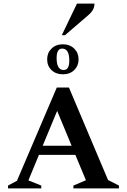

<svg xmlns="http://www.w3.org/2000/svg" viewBox="-20 -1055 710 1075"><path d="M25 0V-16L75 -43L298 -565H366L585 -47L646 -16V0H391V-16L461 -46L402 -188H198L139 -45L211 -16V0ZM219 -239H381L300 -434ZM332 -807Q371 -807 395.5 -783Q420 -759 420 -723Q420 -687 396 -663Q372 -639 332 -639Q293 -639 268.5 -662.5Q244 -686 244 -723Q244 -759 268.5 -783Q293 -807 332 -807ZM328 -783Q297 -783 297 -730Q297 -663 337 -663Q368 -663 368 -716Q368 -783 328 -783ZM326 -858 411 -1035H509Q509 -1018 501.5 -1002.5Q494 -987 472 -968L344 -858Z"/></svg>

Font: Spectral SC SemiBold
Style: Regular
Weight: 600
Designer: Jean-Baptiste Levee
Foundry: Production Type
Version: Version 2.001